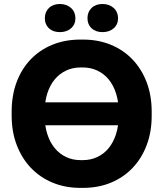

<svg xmlns="http://www.w3.org/2000/svg" viewBox="-20 -908 801 942"><path d="M37.2 -340Q37.2 -261.6 62.1 -196.5Q87 -131.4 131.5 -84.5Q176 -37.6 238 -11.9Q300 13.8 374.2 13.8H387.2Q462 13.8 523.7 -11.6Q585.4 -37 630.2 -83.9Q675 -130.8 699.6 -195.9Q724.2 -261 724.2 -340V-360Q724.2 -439.4 699.6 -504.3Q675 -569.2 630.2 -616.1Q585.4 -663 523.7 -688.4Q462 -713.8 387.2 -713.8H374.2Q298.8 -713.8 236.8 -688.4Q174.8 -663 130.3 -616.4Q85.8 -569.8 61.5 -504.9Q37.2 -440 37.2 -360ZM199.2 -340V-360Q199.2 -410 212.3 -450.4Q225.4 -490.8 248.7 -518.6Q272 -546.4 304.1 -561.7Q336.2 -577 375.2 -577H386.2Q425.2 -577 457.6 -561.7Q490 -546.4 513 -518.6Q536 -490.8 549.1 -450.4Q562.2 -410 562.2 -360V-340Q562.2 -289.8 549.1 -249.5Q536 -209.2 513 -181.1Q490 -153 457.6 -137.7Q425.2 -122.4 386.2 -122.4H375.2Q336.2 -122.4 304.1 -137.7Q272 -153 248.7 -181.1Q225.4 -209.2 212.3 -249.5Q199.2 -289.8 199.2 -340ZM94.2 -406V-336.2L139.6 -293.4H639.8V-406ZM273.6 -750.4Q307 -750.4 328.5 -769.1Q350 -787.8 350 -818.6Q350 -849.4 328.5 -868.9Q307 -888.4 273.6 -888.4Q240.3 -888.4 220.1 -868.9Q200 -849.4 200 -818.6Q200 -787.8 220.1 -769.1Q240.3 -750.4 273.6 -750.4ZM482.8 -750.4Q516.2 -750.4 537.7 -769.1Q559.2 -787.8 559.2 -818.6Q559.2 -849.4 537.7 -868.9Q516.2 -888.4 482.8 -888.4Q449.5 -888.4 429.3 -868.9Q409.2 -849.4 409.2 -818.6Q409.2 -787.8 429.3 -769.1Q449.5 -750.4 482.8 -750.4Z"/></svg>

Font: Fixel Variable
Style: Regular
Weight: 100
Width: 3
Designer: AlfaBravo + MacPaw
Foundry: Kyrylo Tkachov, Marchela Mozhyna, Serhii Makarenko, Maria Weinstein, Zakhar Kryvoshyya
Version: Version 1.211